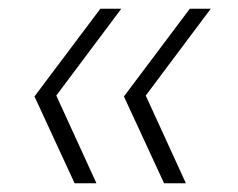

<svg xmlns="http://www.w3.org/2000/svg" viewBox="-20 -480 545 440"><path d="M415 -460H463L314 -261L406 -60H356L264 -259ZM210 -460H258L109 -261L201 -60H151L59 -259Z"/></svg>

Font: Retni Sans Light
Style: Italic
Weight: 300
Italic angle: -8°
Designer: Vitaly Kuzmin
Foundry: ParaType Ltd.
Version: Version 1.00;June 10, 2019;FontCreator 11.5.0.2425 64-bit; t